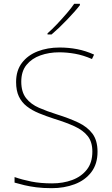

<svg xmlns="http://www.w3.org/2000/svg" viewBox="-20 -972 583 1002"><path d="M489 -180Q489 -116 456.5 -73.5Q424 -31 369.5 -10.5Q315 10 250 10Q204 10 169.5 5.5Q135 1 107.5 -5.5Q80 -12 56 -19V-48Q96 -34 143.5 -24.5Q191 -15 252 -15Q309 -15 356.5 -32.5Q404 -50 433 -86.5Q462 -123 462 -181Q462 -231 438 -261.5Q414 -292 369.5 -312.5Q325 -333 263 -352Q220 -366 183.5 -381Q147 -396 120 -417Q93 -438 78.5 -468.5Q64 -499 64 -544Q64 -604 94.5 -644Q125 -684 176.5 -704Q228 -724 291 -724Q338 -724 382.5 -715.5Q427 -707 471 -687L460 -664Q414 -684 371.5 -691.5Q329 -699 289 -699Q236 -699 191 -683Q146 -667 118.5 -633.5Q91 -600 91 -546Q91 -492 116 -460Q141 -428 183.5 -409.5Q226 -391 277 -375Q341 -355 388.5 -332.5Q436 -310 462.5 -274.5Q489 -239 489 -180ZM397 -945Q384 -928 366.5 -908.5Q349 -889 329.5 -868.5Q310 -848 289.5 -828.5Q269 -809 249 -792H228V-798Q251 -818 277.5 -846Q304 -874 328.5 -902.5Q353 -931 367 -952H397Z"/></svg>

Font: Noto Sans Armenian Thin
Style: Regular
Weight: 250
Version: Version 2.007